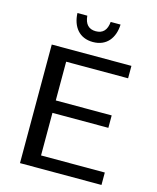

<svg xmlns="http://www.w3.org/2000/svg" viewBox="-124 -930 828 1015"><g transform="rotate(15 290.0 -422.5)"><path d="M530 0V-68H181V-301H487V-369H181V-581H520V-649H84V0ZM408 -845H354C350 -800 329 -777 290 -777C251 -777 230 -800 226 -845H172C175 -771 215 -718 290 -718C365 -718 405 -771 408 -845Z"/></g></svg>

Font: Gamestation Text
Style: Bold
Weight: 400
Designer: Jonas Hecksher
Foundry: Jonas Hecksher, Playtypeª, e-types AS
Version: Version 1.003